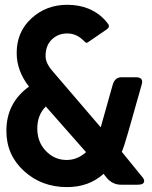

<svg xmlns="http://www.w3.org/2000/svg" viewBox="-20 -762 626 792"><path d="M480 0Q442.4 0 418 -31.2L407.2 -44.9Q346.7 9.8 256.3 9.8Q151.9 9.8 79.1 -56.4Q6.3 -122.6 6.3 -222.2Q6.3 -337.4 99.6 -404.8Q48.8 -469.7 48.8 -543.5Q48.8 -630.4 109.4 -686Q170.4 -742.2 257.3 -742.2Q305.2 -742.2 344.2 -726.6Q395.5 -705.6 426.8 -662.1Q429.2 -658.7 429.2 -652.8Q429.2 -647 418 -639.2L343.8 -588.4Q339.4 -585.4 335.9 -585.4Q334 -585.4 321.3 -597.7Q293.9 -624 257.3 -624Q219.7 -624 193.8 -599.1Q168 -574.2 168 -530.8Q168 -502 195.8 -469.7L395.5 -236.8L444.8 -412.1Q453.6 -443.4 481.9 -443.4H539.6Q566.4 -443.4 566.4 -424.8Q566.4 -419.9 564.5 -413.1L508.8 -216.8Q492.2 -158.2 482.4 -135.7L567.9 -30.8Q574.7 -22.5 574.7 -15.6Q574.7 0 547.9 0ZM168.9 -322.8Q133.8 -287.6 133.8 -231.9Q133.8 -176.3 168.9 -139.6Q204.6 -102.1 254.9 -102.1Q298.8 -102.1 335 -134.3Z"/></svg>

Font: Simply Mono
Style: Bold
Weight: 700
Designer: Wojciech Kalinowski "wmk69" (wmk69@o2.pl)
Foundry: Wojciech Kalinowski "wmk69" (wmk69@o2.pl)
Version: Version 1.0.0